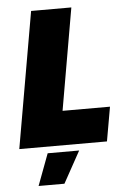

<svg xmlns="http://www.w3.org/2000/svg" viewBox="-60 -743 657 984"><g transform="rotate(-5 269.0 -251.5)"><path d="M16 0H467L498 -176H254L345 -700H138ZM98 197H231L321 34H159Z"/></g></svg>

Font: Fixel Display 20240404 Black
Style: Italic
Weight: 900
Italic angle: -10°
Designer: AlfaBravo + MacPaw
Foundry: Kyrylo Tkachov, Marchela Mozhyna, Serhii Makarenko, Maria Weinstein, Zakhar Kryvoshyya
Version: Version 1.211;Glyphs 3.2 (3225)